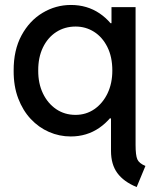

<svg xmlns="http://www.w3.org/2000/svg" viewBox="-20 -548 639 782"><path d="M536.6 213.9Q483.4 191.9 457.8 156.7Q432.1 121.6 432.1 66.4V-65.9H416L442.4 -108.9V-401.9L414.1 -453.6H434.1V-519H532.2V42Q532.2 84.5 539.3 100.8Q546.4 117.2 572.3 127.9ZM268.1 7.8Q221.7 7.8 179.7 -10.5Q137.7 -28.8 105.2 -63.5Q72.8 -98.1 54 -147.7Q35.2 -197.3 35.6 -260.3Q35.2 -343.8 67.6 -403.8Q100.1 -463.9 153.6 -495.8Q207 -527.8 269 -527.8Q334.5 -527.8 385.3 -493.7Q436 -459.5 465.1 -399.4Q494.1 -339.4 494.6 -261.2Q494.1 -184.6 464.8 -123.5Q435.5 -62.5 384.5 -27.3Q333.5 7.8 268.1 7.8ZM287.6 -80.1Q330.6 -80.1 364.5 -103.5Q398.4 -127 418 -167.7Q437.5 -208.5 437.5 -260.7Q437.5 -316.4 417.2 -356.7Q397 -397 363 -418.5Q329.1 -439.9 288.1 -439.9Q243.7 -439.9 209 -417.5Q174.3 -395 154.8 -354.5Q135.3 -314 135.7 -260.7Q135.3 -208.5 154.8 -167.7Q174.3 -127 208.7 -103.5Q243.2 -80.1 287.6 -80.1Z"/></svg>

Font: Reddit Sans Medium
Style: Regular
Weight: 500
Designer: Stephen Hutchings
Foundry: Reddit
Version: Version 1.014